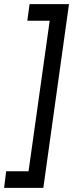

<svg xmlns="http://www.w3.org/2000/svg" viewBox="-23 -766 385 935"><path d="M313 -746H121L110 -665H219L116 68H7L-3 149H188Z"/></svg>

Font: Josefin Slab Thin
Style: Italic
Weight: 100
Italic angle: -12°
Designer: Santiago Orozco
Foundry: Typemade
Version: Version 2.000